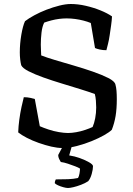

<svg xmlns="http://www.w3.org/2000/svg" viewBox="-20 -740 667 960"><path d="M291 0Q267 0 236.5 -7Q206 -14 173.5 -25.5Q141 -37 114 -51Q87 -65 71 -78Q72 -108 76.5 -141.5Q81 -175 87.5 -205Q94 -235 99 -254Q117 -254 132.5 -250.5Q148 -247 154 -245L179 -109Q197 -101 222.5 -92.5Q248 -84 274.5 -79.5Q301 -75 320 -75Q338 -75 361 -79Q384 -83 406 -90.5Q428 -98 443 -105Q451 -123 456 -149Q461 -175 461 -203Q461 -218 459.5 -237Q458 -256 454 -270Q424 -281 380.5 -294.5Q337 -308 289 -322.5Q241 -337 197.5 -352.5Q154 -368 123.5 -383.5Q93 -399 86 -414Q83 -426 81 -443Q79 -460 79 -478Q79 -521 86.5 -565.5Q94 -610 105 -634Q123 -648 151.5 -663.5Q180 -679 212.5 -691.5Q245 -704 277 -712Q309 -720 334 -720Q370 -720 409 -711Q448 -702 482.5 -688Q517 -674 540 -658Q539 -637 535.5 -613Q532 -589 528.5 -564.5Q525 -540 520 -520.5Q515 -501 512 -489Q494 -489 478.5 -492.5Q463 -496 455 -500L434 -625Q417 -632 397.5 -637Q378 -642 356.5 -645Q335 -648 313 -648Q295 -648 275.5 -645.5Q256 -643 237 -638Q218 -633 201 -627Q191 -607 187.5 -576.5Q184 -546 184 -517Q184 -500 185 -486Q186 -472 186 -463Q211 -453 254.5 -440Q298 -427 348 -412.5Q398 -398 444 -382Q490 -366 521.5 -350Q553 -334 557 -318Q561 -304 562.5 -286Q564 -268 564 -244Q564 -196 558 -160Q552 -124 539 -91Q527 -79 500.5 -64Q474 -49 438.5 -34.5Q403 -20 364.5 -10Q326 0 291 0ZM320 200Q311 200 296.5 196Q282 192 270 186.5Q258 181 254 176Q254 169 256 164Q258 159 259 157Q294 157 320.5 156Q347 155 370 150Q375 142 377.5 127.5Q380 113 380 103Q373 98 356 91.5Q339 85 319.5 78.5Q300 72 284 70Q280 64 275.5 54.5Q271 45 271 35Q281 16 288.5 2Q296 -12 312 -37H347L326 37Q353 41 380.5 51Q408 61 426.5 72Q445 83 445 91Q445 107 438.5 130Q432 153 421 166Q406 176 385 184Q364 192 346.5 196Q329 200 320 200Z"/></svg>

Font: Texturina Medium 12pt
Style: Regular
Weight: 400
Version: Version 1.002